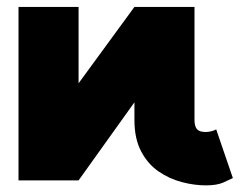

<svg xmlns="http://www.w3.org/2000/svg" viewBox="-20 -528 704 562"><path d="M549.3 -176.8Q549.3 -158.7 556.4 -150.1Q563.5 -141.6 582.5 -141.6Q589.4 -141.6 598.6 -143.8Q607.9 -146 612.8 -149.4L661.6 -6.8Q652.3 -2 633.5 6.3Q614.7 14.6 582.5 14.6Q548.8 14.6 512.5 5.1Q476.1 -4.4 444.3 -26.1Q412.6 -47.9 393.1 -85Q373.5 -122.1 373.5 -176.8V-228.5L210 0H34.2V-507.8H210V-284.2L373.5 -507.8H549.3Z"/></svg>

Font: Giphurs Black
Style: Regular
Weight: 900
Version: Version 0.920; ttfautohint (v1.8.4.7-5d5b)